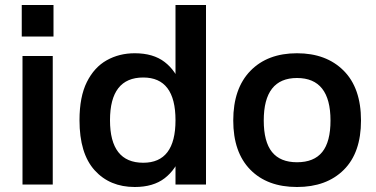

<svg xmlns="http://www.w3.org/2000/svg" viewBox="-20 -738 1502 768"><path d="M191 -514V0H70V-514ZM67 -718H194V-592H67Z M682 -718H804V0H682ZM519 10Q419 10 358.5 -57Q298 -124 298 -257Q298 -351 327.5 -410Q357 -469 407 -497Q457 -525 519 -525Q593 -525 638.5 -490Q684 -455 704.5 -394.5Q725 -334 725 -257Q725 -181 704.5 -120.5Q684 -60 638.5 -25Q593 10 519 10ZM553 -87Q682 -87 682 -257Q682 -428 553 -428Q420 -428 420 -257Q420 -87 553 -87Z M1168 10Q1049 10 981 -59.5Q913 -129 913 -256Q913 -384 981.5 -454.5Q1050 -525 1168 -525Q1285 -525 1354.5 -455.5Q1424 -386 1424 -256Q1424 -127 1355 -58.5Q1286 10 1168 10ZM1168 -89Q1236 -89 1269 -130Q1302 -171 1302 -256Q1302 -426 1168 -426Q1035 -426 1035 -256Q1035 -171 1068 -130Q1101 -89 1168 -89Z"/></svg>

Font: 42dot Sans
Style: Bold
Weight: 700
Designer: 42dot
Version: Version 1.000